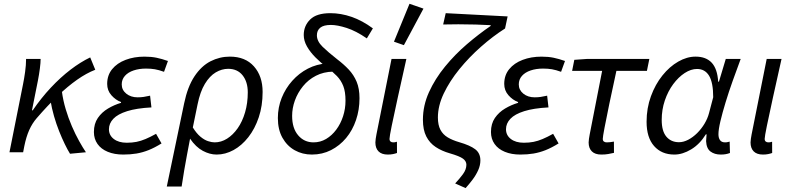

<svg xmlns="http://www.w3.org/2000/svg" viewBox="-20 -793 4133 1000"><path d="M29.3 0 99.8 -353.4Q105.8 -382.7 110.8 -418.5Q115.8 -454.3 115.8 -486.1H191.6Q191.6 -466.8 187.6 -435.8Q183.6 -404.7 177.6 -374L146.5 -218.3H150.5Q194.2 -282.4 244.5 -336.2Q294.8 -389.9 347.2 -430Q399.7 -470.1 449.8 -494L476.2 -429.7Q430.4 -412 381.7 -377.8Q332.9 -343.5 280.4 -293.4Q227.9 -243.3 171.5 -177.9Q148 -151 132.2 -115.7Q116.4 -80.4 106.5 -31.3L100.5 0ZM344.7 7.8Q332.3 -12 317.6 -42.2Q302.9 -72.4 288 -109.7Q273.2 -147 261.3 -188.2Q249.5 -229.4 242.7 -270.9L302.3 -317.2Q308.4 -270.8 322.2 -224.5Q336 -178.1 354.3 -135.7Q372.6 -93.3 392.1 -58.4Q411.5 -23.5 427.5 0Z M621.8 12Q576 12 541.3 -2.3Q506.6 -16.6 487.9 -43.1Q469.1 -69.7 469.1 -105.4Q469.1 -148.7 489.6 -178.6Q510.2 -208.6 542.7 -227.8Q575.1 -247 610.3 -257.4V-261.4Q581.6 -272.4 559.9 -297.2Q538.2 -322 538.2 -356Q538.2 -401.3 564.1 -432.8Q589.9 -464.4 634.1 -481.2Q678.3 -498 732.3 -498Q768 -498 795.7 -492.2Q823.3 -486.4 854.7 -475.4L834.3 -419Q807 -428.8 786.5 -432.3Q766 -435.8 740.7 -435.8Q704.6 -435.8 675.8 -426.1Q647.1 -416.5 630.5 -397.8Q614 -379.1 614 -353.4Q614 -324.4 637.7 -305.2Q661.4 -286.1 696.4 -286.1Q713.3 -286.1 728 -288.2Q742.7 -290.3 761.7 -294.7L768.7 -233.6Q691.2 -229.4 642.3 -214Q593.3 -198.6 570.4 -174.4Q547.4 -150.1 547.4 -119.9Q547.4 -88.5 572.7 -69.1Q598 -49.6 640.4 -49.6Q667.9 -49.6 690.8 -54.1Q713.7 -58.6 738.2 -69Q762.7 -79.3 792.8 -96.1L821.3 -46Q785.2 -23.6 753.8 -11.1Q722.3 1.4 690.7 6.7Q659 12 621.8 12Z M848.7 178.5 939 -254.4Q957.1 -341.7 993 -395.6Q1028.8 -449.4 1076.4 -473.8Q1124.1 -498.1 1177.2 -498.1Q1257.5 -498.1 1302.7 -447.2Q1347.8 -396.4 1347.8 -314.1Q1347.8 -241.8 1327.7 -182Q1307.6 -122.1 1273.4 -78.5Q1239.1 -34.8 1196.3 -11.4Q1153.5 12 1108.3 12Q1072.6 12 1036.4 -7.4Q1000.1 -26.7 969.9 -70.7Q961 -24.2 953.6 15.3Q946.2 54.8 939.5 93.8Q932.8 132.8 926 178.5ZM1097.8 -51.5Q1131.8 -51.5 1162.6 -70.8Q1193.3 -90.1 1217.9 -124.9Q1242.4 -159.8 1256.4 -207.8Q1270.5 -255.7 1270.5 -312.1Q1270.5 -366.6 1243.6 -400.6Q1216.6 -434.6 1168.2 -434.6Q1135.3 -434.6 1103.7 -416Q1072.1 -397.3 1047.2 -356.3Q1022.3 -315.3 1008.9 -248.9L984.3 -129Q1003.8 -97.8 1024 -81Q1044.1 -64.2 1063.4 -57.9Q1082.7 -51.5 1097.8 -51.5Z M1604.4 12Q1555 12 1515.1 -10.4Q1475.1 -32.7 1451.1 -75.3Q1427.2 -117.8 1427.2 -178.2Q1427.2 -233.2 1447 -282.9Q1466.9 -332.7 1502.2 -372.2Q1537.4 -411.7 1583.6 -435.6Q1629.8 -459.5 1682.1 -462.5L1714.7 -419.9Q1665 -418.9 1625.5 -398.5Q1585.9 -378.1 1558.2 -344.1Q1530.5 -310.1 1516 -270Q1501.5 -229.8 1501.5 -189.4Q1501.5 -125 1532.9 -88.3Q1564.2 -51.5 1613 -51.5Q1648.4 -51.5 1678.5 -69.3Q1708.6 -87.1 1731.4 -117.8Q1754.2 -148.5 1766.8 -187.4Q1779.5 -226.4 1779.5 -268.7Q1779.5 -315.4 1767.9 -345Q1756.3 -374.6 1734.7 -397Q1713.1 -419.4 1682.3 -442Q1650.7 -466.3 1623.1 -493.9Q1595.5 -521.6 1578.8 -551.1Q1562 -580.7 1562 -610.8Q1562 -658.2 1595.2 -691.3Q1628.4 -724.4 1700.9 -724.4Q1755.4 -724.4 1811.3 -705.1Q1867.3 -685.7 1922.1 -645.2L1890.6 -593Q1834.3 -631.8 1785.5 -647.5Q1736.8 -663.1 1703.4 -663.1Q1665.7 -663.1 1648.1 -648.8Q1630.5 -634.5 1630.5 -609.1Q1630.5 -578.3 1660.1 -549.5Q1689.8 -520.7 1736.2 -484.3Q1770.3 -458.4 1796.3 -430.8Q1822.3 -403.2 1837.4 -367.5Q1852.4 -331.8 1852.4 -281.3Q1852.4 -221.1 1834.2 -167.7Q1816.1 -114.3 1782.7 -74.2Q1749.3 -34.2 1703.9 -11.1Q1658.5 12 1604.4 12Z M1999.8 12Q1967.9 12 1951.5 -4.5Q1935.1 -21.1 1935.1 -51.2Q1935.1 -59.9 1936.8 -70.2Q1938.5 -80.5 1940.6 -92.7L2019.2 -486.1H2096.5Q2071.5 -374.5 2051.6 -284.4Q2031.6 -194.3 2020.2 -137.8Q2008.7 -81.3 2008.7 -70Q2008.7 -60 2014.2 -55.8Q2019.7 -51.5 2027.8 -51.5Q2031.5 -51.5 2036.1 -52Q2040.7 -52.5 2047.4 -54.8L2047.7 3.8Q2038.5 7.2 2026.6 9.6Q2014.8 12 1999.8 12ZM2083.6 -557.8 2031.9 -575.9 2112.8 -773.3 2185.5 -748.1Z M2405 186.7 2350.6 162.4Q2373 138.6 2391.1 114.2Q2409.1 89.8 2409.1 64.8Q2409.1 46.5 2391.3 33.3Q2373.5 20.2 2322.6 5.5Q2280.8 -6.5 2249.4 -27.2Q2217.9 -47.9 2200.3 -82.2Q2182.7 -116.5 2182.7 -169.2Q2182.7 -243.3 2214.3 -313Q2245.8 -382.6 2297.8 -446.1Q2349.7 -509.5 2411.9 -562.8Q2474.1 -616 2535.4 -657.9V-661.9Q2503 -663.9 2457.9 -665.2Q2412.9 -666.5 2367.3 -666.5Q2321.7 -666.6 2288.1 -665.5L2301.4 -724.4L2623.9 -707.5L2610.5 -644.6Q2547.1 -604.2 2485.3 -549.7Q2423.4 -495.2 2372.6 -432.7Q2321.8 -370.1 2291.2 -306Q2260.7 -241.8 2260.7 -181Q2260.7 -141.9 2273.9 -117Q2287.1 -92.2 2311.9 -77.4Q2336.8 -62.6 2371.3 -52.6Q2428.6 -36.1 2455.3 -15.5Q2482 5 2482 42.4Q2482 67.8 2470.6 93.4Q2459.1 119 2441.2 142.7Q2423.3 166.4 2405 186.7Z M2689.8 12Q2644 12 2609.3 -2.3Q2574.6 -16.6 2555.9 -43.1Q2537.1 -69.7 2537.1 -105.4Q2537.1 -148.7 2557.6 -178.6Q2578.2 -208.6 2610.7 -227.8Q2643.1 -247 2678.3 -257.4V-261.4Q2649.6 -272.4 2627.9 -297.2Q2606.2 -322 2606.2 -356Q2606.2 -401.3 2632.1 -432.8Q2657.9 -464.4 2702.1 -481.2Q2746.3 -498 2800.3 -498Q2836 -498 2863.7 -492.2Q2891.3 -486.4 2922.7 -475.4L2902.3 -419Q2875 -428.8 2854.5 -432.3Q2834 -435.8 2808.7 -435.8Q2772.6 -435.8 2743.8 -426.1Q2715.1 -416.5 2698.5 -397.8Q2682 -379.1 2682 -353.4Q2682 -324.4 2705.7 -305.2Q2729.4 -286.1 2764.4 -286.1Q2781.3 -286.1 2796 -288.2Q2810.7 -290.3 2829.7 -294.7L2836.7 -233.6Q2759.2 -229.4 2710.3 -214Q2661.3 -198.6 2638.4 -174.4Q2615.4 -150.1 2615.4 -119.9Q2615.4 -88.5 2640.7 -69.1Q2666 -49.6 2708.4 -49.6Q2735.9 -49.6 2758.8 -54.1Q2781.7 -58.6 2806.2 -69Q2830.7 -79.3 2860.8 -96.1L2889.3 -46Q2853.2 -23.6 2821.8 -11.1Q2790.3 1.4 2758.7 6.7Q2727 12 2689.8 12Z M3111.8 12Q3079.3 12 3062.6 -4.5Q3045.8 -21.1 3045.8 -51.2Q3045.8 -59.9 3047.5 -70.2Q3049.2 -80.5 3051.3 -92.7L3116.1 -424H2959.8L2971.2 -481.4L3038.2 -486.1H3362L3349.4 -424H3190.4Q3169.4 -328.4 3153.5 -251.8Q3137.5 -175.1 3128.5 -127.3Q3119.5 -79.6 3119.5 -70Q3119.5 -60 3125.3 -55.8Q3131.1 -51.5 3139.8 -51.5Q3149.1 -51.5 3156.6 -52.4Q3164 -53.3 3177.5 -55.5L3177.8 3.1Q3163.1 6.4 3147.9 9.2Q3132.8 12 3111.8 12Z M3492.3 12Q3425.7 12 3386.7 -32.4Q3347.6 -76.8 3347.6 -158.5Q3347.6 -229.9 3370.3 -291.8Q3392.9 -353.7 3430.2 -400Q3467.4 -446.4 3512.6 -472.2Q3557.7 -498.1 3602.7 -498.1Q3657.1 -498.1 3686.7 -466.5Q3716.3 -434.8 3720.5 -367.7H3724.5L3760.1 -486.1H3837.8Q3816.9 -430.1 3796.1 -371.7Q3775.3 -313.3 3758.8 -259Q3742.3 -204.7 3732.1 -161.5Q3721.9 -118.2 3721.9 -93.6Q3721.9 -75 3729.9 -63.3Q3737.9 -51.5 3756.5 -51.5Q3764.4 -51.5 3770.1 -53Q3775.9 -54.5 3780.3 -55.5L3781.9 3.8Q3771 7.9 3760 9.9Q3749 12 3733.6 12Q3701.7 12 3680.6 -3.8Q3659.5 -19.5 3657.6 -57.8Q3657.6 -63.5 3658.6 -73.3Q3659.5 -83.1 3660.2 -93.2H3656.2Q3624.7 -42 3579.8 -15Q3535 12 3492.3 12ZM3516.3 -52.3Q3539.8 -52.3 3564.4 -65.1Q3588.9 -77.9 3611.1 -99.8Q3633.2 -121.8 3649.3 -148.7Q3665.4 -175.6 3672.7 -203.5L3694.6 -286.5Q3694.6 -362.9 3673.2 -398.4Q3651.8 -433.8 3610.3 -433.8Q3578.7 -433.8 3546.1 -412.6Q3513.6 -391.4 3486.3 -354.7Q3459.1 -318 3442.7 -269.9Q3426.4 -221.9 3426.4 -168.2Q3426.4 -109.8 3450.9 -81Q3475.4 -52.3 3516.3 -52.3Z M3953.8 12Q3921.9 12 3905.5 -4.5Q3889.1 -21.1 3889.1 -51.2Q3889.1 -59.9 3890.8 -70.2Q3892.5 -80.5 3894.6 -92.7L3973.2 -486.1H4050.5Q4025.5 -374.5 4005.6 -284.4Q3985.6 -194.3 3974.2 -137.8Q3962.7 -81.3 3962.7 -70Q3962.7 -60 3968.2 -55.8Q3973.7 -51.5 3981.8 -51.5Q3985.5 -51.5 3990.1 -52Q3994.7 -52.5 4001.4 -54.8L4001.7 3.8Q3992.5 7.2 3980.6 9.6Q3968.8 12 3953.8 12Z"/></svg>

Font: Source Sans Variable
Style: Italic
Weight: 200
Italic angle: -11°
Designer: Paul D. Hunt
Foundry: Adobe Systems Incorporated
Version: Version 3.006;hotconv 1.0.111;makeotfexe 2.5.65597